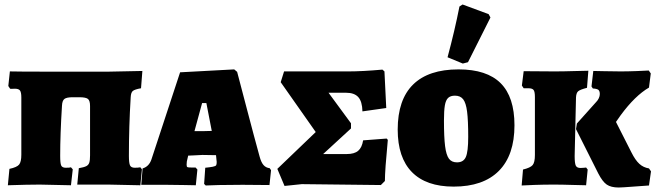

<svg xmlns="http://www.w3.org/2000/svg" viewBox="-20 -822 2924 855"><path d="M22 -70Q55 -77 65 -89Q75 -101 75 -133V-388Q75 -411 69 -419Q63 -427 46 -427Q42 -427 35 -426.5Q28 -426 25 -427L17 -439L24 -504Q70 -503 161 -503H467L614 -506L608 -429Q580 -424 571.5 -417Q563 -410 562 -389Q554 -258 554 -128Q554 -96 559 -85.5Q564 -75 580 -75Q595 -75 605 -77L612 -68L605 3L463 0H324L331 -73Q354 -77 364 -82Q374 -87 377.5 -97.5Q381 -108 381 -130V-350Q381 -374 371.5 -381.5Q362 -389 333 -389H304Q277 -389 267 -381.5Q257 -374 256 -351Q248 -223 248 -128Q248 -95 252.5 -85Q257 -75 273 -75Q291 -75 296 -77L304 -68L296 3L157 0Q105 0 15 3Z M889 -3 894 -75Q915 -77 927.5 -79.5Q940 -82 942.5 -86Q945 -90 945 -101L944 -110L942 -131Q919 -132 881 -132Q870 -132 842 -130L818 -129L812 -103L811 -89Q811 -80 814 -78Q817 -76 833 -76H851L859 -67L852 3Q839 3 801 2Q763 1 722 1H609L615 -72Q643 -80 654 -111L782 -500L1023 -513L1036 -502Q1049 -453 1080.5 -332.5Q1112 -212 1136 -125Q1143 -99 1153.5 -87Q1164 -75 1181 -73L1187 -64L1180 2L1060 1Q1000 1 955 2Q910 3 896 4ZM884 -238Q908 -238 923 -239L899 -363H880L846 -238Z M1215 -70 1386 -234 1230 -456 1245 -504H1532Q1593 -504 1683 -512L1692 -504L1700 -341L1594 -326Q1593 -370 1575.5 -389.5Q1558 -409 1521 -409H1443L1543 -273V-250L1419 -136H1524Q1558 -136 1575 -150.5Q1592 -165 1597 -197L1702 -205L1707 -199Q1694 -63 1694 -16L1676 2L1324 -2L1247 6Z M1751 -245Q1751 -378 1819.5 -445.5Q1888 -513 2022 -513Q2148 -513 2209.5 -451.5Q2271 -390 2271 -264Q2271 -131 2201.5 -61Q2132 9 2000 9Q1878 9 1814.5 -55.5Q1751 -120 1751 -245ZM2065 -212Q2065 -286 2060 -325Q2055 -364 2042.5 -380Q2030 -396 2006 -396Q1986 -396 1975.5 -386Q1965 -376 1961 -352.5Q1957 -329 1957 -285Q1957 -211 1962 -171.5Q1967 -132 1979 -115.5Q1991 -99 2015 -99Q2044 -99 2054.5 -123Q2065 -147 2065 -212ZM1973 -567Q2005 -686 2026 -793L2040 -802L2156 -759L2164 -744L2064 -545L2041 -539Z M2635 -368Q2642 -375 2646.5 -384.5Q2651 -394 2651 -403Q2651 -417 2644.5 -422Q2638 -427 2620 -428L2614 -437L2622 -506Q2636 -506 2672 -505Q2708 -504 2744 -504Q2776 -504 2815 -505.5Q2854 -507 2869 -508L2878 -495L2870 -432Q2808 -396 2744 -309L2723 -279L2792 -143Q2809 -109 2827 -92.5Q2845 -76 2870 -72L2879 -59L2870 4Q2852 5 2800.5 9Q2749 13 2735 13Q2701 13 2682 0Q2663 -13 2644 -50L2545 -247L2549 -272ZM2333 -429H2312L2304 -441L2312 -505L2450 -504Q2489 -504 2535.5 -505.5Q2582 -507 2600 -507L2594 -431Q2563 -423 2554.5 -415.5Q2546 -408 2545 -388L2539 -127Q2539 -95 2544 -84.5Q2549 -74 2565 -74Q2576 -74 2582 -75Q2588 -76 2590 -76L2597 -67L2590 3Q2572 3 2527.5 1.5Q2483 0 2446 0Q2401 0 2359.5 1.5Q2318 3 2303 4L2309 -67Q2342 -75 2352 -87Q2362 -99 2362 -132V-390Q2362 -414 2356 -421.5Q2350 -429 2333 -429Z"/></svg>

Font: Alegreya SC Black
Style: Regular
Weight: 900
Designer: Juan Pablo del Peral
Foundry: Huerta Tipografica
Version: Version 2.007; ttfautohint (v1.6)